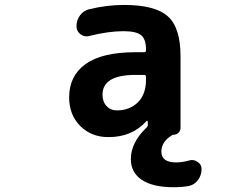

<svg xmlns="http://www.w3.org/2000/svg" viewBox="-20 -577 1040 793"><path d="M583 -259.8Q583 -267.6 575.2 -267.6H539.1Q404.3 -267.6 403.3 -186.5Q403.3 -157.2 419.9 -139.2Q436.5 -121.1 462.9 -121.1Q515.6 -121.1 549.3 -154.3Q583 -187.5 583 -247.1ZM697.3 196.3Q611.3 196.3 565.9 166Q520.5 135.7 520.5 80.1Q520.5 11.7 585 -49.8Q590.8 -54.7 590.8 -61.5L589.8 -76.2Q589.8 -77.1 587.9 -78.1Q585.9 -79.1 585 -77.1Q526.4 -10.7 427.7 -10.7Q357.4 -10.7 311.5 -56.6Q265.6 -102.5 265.6 -174.8Q265.6 -263.7 333.5 -312.5Q401.4 -361.3 539.1 -361.3H575.2Q583 -361.3 583 -369.1V-372.1Q583 -415 563 -431.6Q543 -448.2 489.3 -448.2Q428.7 -448.2 349.6 -428.7Q343.8 -426.8 337.9 -426.8Q324.2 -426.8 312.5 -435.5Q295.9 -448.2 295.9 -468.8Q295.9 -494.1 311 -514.2Q326.2 -534.2 349.6 -539.1Q421.9 -556.6 492.2 -556.6Q620.1 -556.6 672.9 -509.8Q725.6 -462.9 725.6 -345.7V-48.8Q725.6 -37.1 717.3 -28.8Q709 -20.5 697.3 -20.5Q693.4 -20.5 690.4 -18.6Q646.5 8.8 646.5 48.8Q646.5 93.8 707 93.8Q733.4 93.8 760.7 85.9Q767.6 84 773.4 84Q785.2 84 795.9 91.8Q812.5 101.6 812.5 121.1Q812.5 146.5 797.9 166.5Q783.2 186.5 758.8 191.4Q729.5 196.3 697.3 196.3Z"/></svg>

Font: Gen Jyuu Gothic Monospace Bold
Style: Bold
Weight: 700
Designer: [Source Han Sans]
Ryoko NISHIZUKA  (kana & ideographs); Paul D. Hunt (Latin, Greek & Cyrillic); Wenlong ZHANG  (bopomofo
Version: Version 1.002.20150607